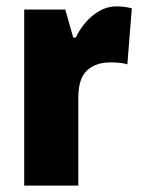

<svg xmlns="http://www.w3.org/2000/svg" viewBox="-20 -583 443 603"><path d="M345 -563Q369 -563 394 -557L380 -381Q370 -384 357.5 -385.5Q345 -387 326 -387Q281 -387 253.5 -362Q226 -337 226 -276V0H56V-553H185L210 -465H218Q229 -489 248 -511.5Q267 -534 292 -548.5Q317 -563 345 -563Z"/></svg>

Font: Noto Sans Khmer UI Condensed Black
Style: Regular
Weight: 900
Width: 3
Designer: Danh Hong and the Monotype Design Team
Foundry: Monotype Imaging Inc.
Version: Version 2.002; ttfautohint (v1.8.4.7-5d5b)